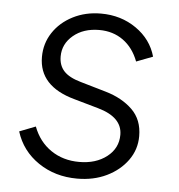

<svg xmlns="http://www.w3.org/2000/svg" viewBox="-45 -586 598 640"><g transform="rotate(5 254.0 -265.5)"><path d="M236 12Q162 12 106 -26Q50 -64 30 -128L84 -149Q103 -99 143.5 -71.5Q184 -44 238 -44Q294 -44 330.5 -72.5Q367 -101 367 -146Q367 -205 285 -228L204 -251Q84 -284 84 -382Q84 -427 108 -463.5Q132 -500 174 -521.5Q216 -543 268 -543Q335 -543 386 -507.5Q437 -472 453 -415L398 -394Q381 -439 347 -463.5Q313 -488 267 -488Q214 -488 180 -459.5Q146 -431 146 -389Q146 -359 163.5 -340Q181 -321 220 -310L306 -285Q361 -269 395.5 -235.5Q430 -202 430 -147Q430 -102 404 -66Q378 -30 334.5 -9Q291 12 236 12Z"/></g></svg>

Font: Plus Jakarta Sans Light
Style: Italic
Weight: 300
Italic angle: -8°
Designer: Gumpita Rahayu
Foundry: Tokotype
Version: Version 2.071; ttfautohint (v1.8.4.7-5d5b);gftools[0.9.29]